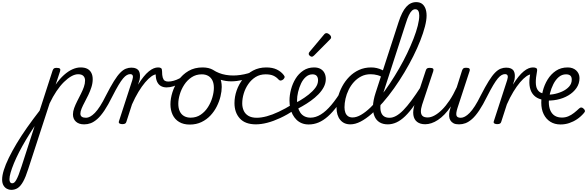

<svg xmlns="http://www.w3.org/2000/svg" viewBox="-293 -1154 5528 1808"><path d="M-188 634Q-208 634 -228 623.5Q-248 613 -260.5 591.5Q-273 570 -273 536Q-273 499 -257 447.5Q-241 396 -210 332.5Q-179 269 -136 197Q-93 125 -38 47Q17 -31 80 -112L202 -489Q208 -505 215.5 -510Q223 -515 240 -515Q264 -515 271 -507.5Q278 -500 273 -484L231 -357Q269 -412 309.5 -448Q350 -484 389.5 -501.5Q429 -519 466 -519Q505 -519 529.5 -506Q554 -493 567 -468Q580 -443 580 -408Q580 -371 568 -333.5Q556 -296 539 -260.5Q522 -225 504.5 -192.5Q487 -160 475.5 -132Q464 -104 464 -84Q464 -64 477.5 -54.5Q491 -45 518 -45Q529 -45 534 -35.5Q539 -26 537 -14Q535 -2 525.5 7.5Q516 17 499 17Q450 17 422 -8.5Q394 -34 394 -77Q394 -105 405.5 -136.5Q417 -168 434 -201.5Q451 -235 468.5 -269.5Q486 -304 497 -335.5Q508 -367 508 -396Q508 -423 492 -439Q476 -455 443 -455Q413 -455 379 -436Q345 -417 309 -381.5Q273 -346 239 -295.5Q205 -245 174 -180L-27 437Q-51 513 -75 556Q-99 599 -126 616.5Q-153 634 -188 634ZM-179 572Q-168 572 -159 565Q-150 558 -140 540.5Q-130 523 -118 493Q-106 463 -91 416L33 33Q-10 98 -47 160Q-84 222 -113 278.5Q-142 335 -162 384Q-182 433 -193 471Q-204 509 -204 534Q-204 553 -197 562.5Q-190 572 -179 572Z M501 17Q490 17 486.5 7.5Q483 -2 486 -14Q489 -26 497.5 -35.5Q506 -45 518 -45Q535 -45 556 -56Q577 -67 600.5 -91Q624 -115 650 -155.5Q676 -196 705 -255Q748 -339 780.5 -391Q813 -443 840.5 -470.5Q868 -498 893.5 -507.5Q919 -517 944 -517Q955 -517 958 -507.5Q961 -498 958 -486Q955 -474 948.5 -465Q942 -456 933 -456Q918 -456 901.5 -447Q885 -438 866 -415.5Q847 -393 822.5 -352Q798 -311 766 -248Q725 -165 690 -113Q655 -61 623 -33Q591 -5 561.5 6Q532 17 501 17Z M858 15Q844 15 833 9Q822 3 827 -12L953 -400Q962 -428 957 -442Q952 -456 932 -456Q921 -456 916 -465Q911 -474 912.5 -486Q914 -498 922.5 -507.5Q931 -517 944 -517Q972 -517 989.5 -508.5Q1007 -500 1015.5 -484.5Q1024 -469 1025 -448Q1026 -427 1022 -405L1007 -357Q1034 -400 1059 -431Q1084 -462 1108.5 -482Q1133 -502 1154.5 -510.5Q1176 -519 1195 -519Q1210 -519 1216 -509.5Q1222 -500 1219.5 -487Q1217 -474 1207 -464Q1197 -454 1181 -454Q1160 -454 1132.5 -434.5Q1105 -415 1074 -378.5Q1043 -342 1011 -289.5Q979 -237 950 -171L897 -7Q894 4 885.5 9.5Q877 15 858 15Z M1275 -331Q1245 -331 1222 -344Q1199 -357 1186 -385Q1173 -413 1173 -459L1196 -519Q1215 -519 1224 -512Q1233 -505 1233 -484Q1233 -445 1239.5 -423.5Q1246 -402 1258.5 -394Q1271 -386 1291 -386Q1315 -386 1342 -393.5Q1369 -401 1395 -414.5Q1421 -428 1442 -446Q1450 -453 1456.5 -447.5Q1463 -442 1464.5 -432.5Q1466 -423 1460 -418Q1432 -390 1401.5 -370.5Q1371 -351 1339 -341Q1307 -331 1275 -331Z M1494 19Q1435 19 1394 -5.5Q1353 -30 1332.5 -73.5Q1312 -117 1312 -172Q1312 -226 1331 -286Q1350 -346 1388 -399.5Q1426 -453 1482.5 -486Q1539 -519 1615 -519Q1673 -519 1713.5 -496Q1754 -473 1774.5 -431.5Q1795 -390 1795 -335Q1795 -295 1783.5 -247Q1772 -199 1748.5 -152Q1725 -105 1689 -66.5Q1653 -28 1604 -4.5Q1555 19 1494 19ZM1502 -46Q1556 -46 1597 -74Q1638 -102 1665.5 -145.5Q1693 -189 1707 -237.5Q1721 -286 1721 -327Q1721 -368 1707.5 -396Q1694 -424 1668.5 -439Q1643 -454 1607 -454Q1553 -454 1511.5 -426.5Q1470 -399 1442 -356Q1414 -313 1400 -265.5Q1386 -218 1386 -177Q1386 -136 1399.5 -106.5Q1413 -77 1439.5 -61.5Q1466 -46 1502 -46Z M1885 -388Q1833 -388 1784.5 -403Q1736 -418 1691 -445Q1680 -452 1678.5 -463Q1677 -474 1683.5 -483Q1690 -492 1699 -496Q1708 -500 1716 -494Q1741 -478 1770 -466.5Q1799 -455 1833 -449Q1867 -443 1904 -443Q1934 -443 1970 -448Q2006 -453 2041.5 -463Q2077 -473 2105 -489Q2116 -495 2123.5 -487Q2131 -479 2131 -467.5Q2131 -456 2119 -449Q2053 -414 1993 -401Q1933 -388 1885 -388Z M2118 17Q2016 17 1965.5 -38.5Q1915 -94 1915 -183Q1915 -243 1935.5 -302Q1956 -361 1995 -410.5Q2034 -460 2089.5 -489.5Q2145 -519 2215 -519Q2273 -519 2313.5 -499.5Q2354 -480 2379 -447Q2390 -434 2386.5 -424Q2383 -414 2373 -405Q2361 -396 2350 -395.5Q2339 -395 2329 -406Q2310 -428 2282 -441Q2254 -454 2208 -454Q2155 -454 2114.5 -429Q2074 -404 2045.5 -363Q2017 -322 2002.5 -274Q1988 -226 1988 -180Q1988 -144 2001.5 -113Q2015 -82 2045.5 -63.5Q2076 -45 2126 -45Q2138 -45 2143 -36Q2148 -27 2146.5 -14.5Q2145 -2 2137.5 7.5Q2130 17 2118 17Z M2114 17Q2101 17 2095 7.5Q2089 -2 2090 -14.5Q2091 -27 2099.5 -36Q2108 -45 2123 -45Q2167 -45 2219 -59Q2271 -73 2331.5 -101.5Q2392 -130 2461 -172Q2471 -178 2478.5 -173.5Q2486 -169 2490 -158Q2494 -147 2492.5 -136.5Q2491 -126 2483 -120Q2411 -73 2346.5 -43Q2282 -13 2224 2Q2166 17 2114 17Z M2454 -164Q2490 -183 2532.5 -208Q2575 -233 2613.5 -263.5Q2652 -294 2677 -327.5Q2702 -361 2702 -398Q2702 -424 2689.5 -439Q2677 -454 2649 -454Q2637 -454 2631.5 -464Q2626 -474 2627.5 -487Q2629 -500 2638 -509.5Q2647 -519 2664 -519Q2701 -519 2725.5 -505Q2750 -491 2762.5 -466.5Q2775 -442 2775 -410Q2775 -371 2756 -334.5Q2737 -298 2705 -265.5Q2673 -233 2634 -205Q2595 -177 2553.5 -153.5Q2512 -130 2476 -111Z M2614 18Q2578 18 2549.5 6.5Q2521 -5 2499.5 -26Q2478 -47 2463 -75Q2448 -103 2440.5 -136.5Q2433 -170 2433 -207Q2433 -257 2447.5 -312Q2462 -367 2490.5 -413.5Q2519 -460 2563 -489.5Q2607 -519 2665 -519Q2675 -519 2679 -509.5Q2683 -500 2680 -487Q2677 -474 2669 -464Q2661 -454 2650 -454Q2615 -454 2587.5 -430Q2560 -406 2542 -368Q2524 -330 2514 -287.5Q2504 -245 2504 -208Q2504 -174 2512 -145Q2520 -116 2535 -93.5Q2550 -71 2574.5 -58.5Q2599 -46 2631 -46Q2679 -46 2728 -76Q2777 -106 2827.5 -166Q2878 -226 2933 -317Q2937 -325 2948 -323Q2959 -321 2967 -313.5Q2975 -306 2970 -295Q2926 -214 2882 -155Q2838 -96 2794.5 -57.5Q2751 -19 2706.5 -0.5Q2662 18 2614 18Z M2642 -620Q2635 -620 2624.5 -628.5Q2614 -637 2614 -646Q2614 -652 2616 -657Q2618 -662 2623 -667L2756 -826Q2763 -835 2769 -838.5Q2775 -842 2782 -842Q2790 -842 2800 -836Q2810 -830 2817.5 -821Q2825 -812 2825 -802Q2825 -796 2822 -791.5Q2819 -787 2814 -782L2666 -633Q2654 -620 2642 -620Z M3006 17Q2945 17 2910.5 -25.5Q2876 -68 2876 -141Q2876 -187 2889.5 -239Q2903 -291 2929.5 -340.5Q2956 -390 2995.5 -430.5Q3035 -471 3087 -495Q3139 -519 3202 -519Q3229 -519 3255 -513Q3281 -507 3306 -495Q3331 -483 3352 -464L3336 -408Q3297 -437 3263.5 -446Q3230 -455 3197 -455Q3148 -455 3109 -435Q3070 -415 3040 -382Q3010 -349 2990 -308Q2970 -267 2960.5 -224.5Q2951 -182 2951 -144Q2951 -116 2959 -94Q2967 -72 2984 -60Q3001 -48 3027 -48Q3064 -48 3106.5 -72.5Q3149 -97 3195 -141Q3241 -185 3287.5 -243Q3334 -301 3379 -369Q3424 -437 3465.5 -509Q3507 -581 3541 -652Q3575 -723 3601 -789.5Q3627 -856 3641 -912Q3655 -968 3655 -1007Q3655 -1036 3646 -1051.5Q3637 -1067 3617 -1067Q3601 -1067 3586.5 -1054Q3572 -1041 3557.5 -1011.5Q3543 -982 3527 -930L3311 -263Q3294 -208 3290 -166.5Q3286 -125 3295 -98Q3304 -71 3324 -58Q3344 -45 3374 -45Q3387 -45 3390.5 -35.5Q3394 -26 3391 -14Q3388 -2 3379.5 7.5Q3371 17 3358 17Q3313 17 3281 -2.5Q3249 -22 3233 -60.5Q3217 -99 3219 -154Q3221 -209 3244 -280L3460 -945Q3492 -1044 3532 -1089Q3572 -1134 3626 -1134Q3659 -1134 3680 -1119Q3701 -1104 3712.5 -1075.5Q3724 -1047 3724 -1007Q3724 -964 3708.5 -904Q3693 -844 3665 -772.5Q3637 -701 3599 -625Q3561 -549 3515 -472Q3469 -395 3418 -323Q3367 -251 3313.5 -190Q3260 -129 3206.5 -82Q3153 -35 3102.5 -9Q3052 17 3006 17Z M3358 17Q3345 17 3339.5 7.5Q3334 -2 3336 -14Q3338 -26 3348 -35.5Q3358 -45 3376 -45Q3405 -45 3437 -62.5Q3469 -80 3504.5 -116Q3540 -152 3581.5 -208Q3623 -264 3672 -340Q3680 -352 3691 -350.5Q3702 -349 3708 -340.5Q3714 -332 3708 -320Q3655 -229 3609.5 -164.5Q3564 -100 3522.5 -60Q3481 -20 3440.5 -1.5Q3400 17 3358 17Z M3711 16Q3664 16 3635 -6Q3606 -28 3599.5 -71Q3593 -114 3613 -177L3716 -489Q3721 -505 3729 -510Q3737 -515 3754 -515Q3778 -515 3785 -507.5Q3792 -500 3787 -484L3682 -168Q3670 -130 3670.5 -103Q3671 -76 3686 -62Q3701 -48 3735 -48Q3764 -48 3798.5 -66.5Q3833 -85 3869 -120.5Q3905 -156 3940.5 -209Q3976 -262 4008 -332L4058 -490Q4064 -506 4071.5 -511Q4079 -516 4096 -516Q4119 -516 4126.5 -508.5Q4134 -501 4129 -485L4015 -137Q3999 -87 4005.5 -66Q4012 -45 4046 -45Q4058 -45 4063.5 -35.5Q4069 -26 4067 -14Q4065 -2 4055.5 7.5Q4046 17 4029 17Q3997 17 3978 7Q3959 -3 3948.5 -20Q3938 -37 3936.5 -59Q3935 -81 3940 -106L3953 -152Q3923 -108 3892.5 -76.5Q3862 -45 3831 -24.5Q3800 -4 3769.5 6Q3739 16 3711 16Z M4030 17Q4019 17 4015.5 7.5Q4012 -2 4015 -14Q4018 -26 4026.5 -35.5Q4035 -45 4047 -45Q4064 -45 4085 -56Q4106 -67 4129.5 -91Q4153 -115 4179 -155.5Q4205 -196 4234 -255Q4277 -339 4309.5 -391Q4342 -443 4369.5 -470.5Q4397 -498 4422.5 -507.5Q4448 -517 4473 -517Q4484 -517 4487 -507.5Q4490 -498 4487 -486Q4484 -474 4477.5 -465Q4471 -456 4462 -456Q4447 -456 4430.5 -447Q4414 -438 4395 -415.5Q4376 -393 4351.5 -352Q4327 -311 4295 -248Q4254 -165 4219 -113Q4184 -61 4152 -33Q4120 -5 4090.5 6Q4061 17 4030 17Z M4388 15Q4374 15 4363 9Q4352 3 4357 -12L4483 -400Q4492 -428 4487 -442Q4482 -456 4462 -456Q4451 -456 4446 -465Q4441 -474 4442.5 -486Q4444 -498 4452.5 -507.5Q4461 -517 4474 -517Q4502 -517 4519.5 -508.5Q4537 -500 4545.5 -484.5Q4554 -469 4555 -448Q4556 -427 4552 -405L4537 -357Q4564 -400 4589 -431Q4614 -462 4638.5 -482Q4663 -502 4684.5 -510.5Q4706 -519 4725 -519Q4740 -519 4746 -509.5Q4752 -500 4749.5 -487Q4747 -474 4737 -464Q4727 -454 4711 -454Q4690 -454 4662.5 -434.5Q4635 -415 4604 -378.5Q4573 -342 4541 -289.5Q4509 -237 4480 -171L4427 -7Q4424 4 4415.5 9.5Q4407 15 4388 15Z M4831 -213Q4795 -217 4766 -232.5Q4737 -248 4718 -277Q4699 -306 4693.5 -350.5Q4688 -395 4700 -459L4726 -519Q4747 -519 4757.5 -512Q4768 -505 4764 -483Q4752 -419 4752.5 -378.5Q4753 -338 4765.5 -315Q4778 -292 4798 -282Q4818 -272 4845 -269Q4855 -268 4860 -258.5Q4865 -249 4863.5 -238Q4862 -227 4854 -219Q4846 -211 4831 -213Z M4985 18Q4930 18 4889.5 -7.5Q4849 -33 4826.5 -79Q4804 -125 4804 -187Q4804 -240 4818.5 -297.5Q4833 -355 4864 -405.5Q4895 -456 4942 -487.5Q4989 -519 5053 -519Q5077 -519 5097 -512Q5117 -505 5132 -491.5Q5147 -478 5155.5 -459.5Q5164 -441 5164 -419Q5164 -367 5135.5 -325.5Q5107 -284 5059 -255.5Q5011 -227 4951.5 -215Q4892 -203 4829 -209L4832 -266Q4871 -259 4915.5 -266.5Q4960 -274 5000 -292Q5040 -310 5065.5 -338Q5091 -366 5091 -404Q5091 -430 5077.5 -442Q5064 -454 5037 -454Q4998 -454 4968 -428Q4938 -402 4917.5 -361Q4897 -320 4886 -275.5Q4875 -231 4875 -194Q4875 -148 4889 -115Q4903 -82 4930.5 -64.5Q4958 -47 4999 -47Q5030 -47 5058 -58.5Q5086 -70 5112 -90.5Q5138 -111 5161 -133Q5172 -143 5183 -141.5Q5194 -140 5202 -131Q5213 -122 5215 -111.5Q5217 -101 5205 -89Q5176 -55 5141 -31.5Q5106 -8 5067 5Q5028 18 4985 18Z"/></svg>

Font: Playwrite CU Light
Style: Regular
Weight: 300
Designer: Veronika Burian, José Scaglione
Foundry: TypeTogether
Version: Version 1.002